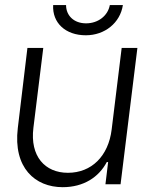

<svg xmlns="http://www.w3.org/2000/svg" viewBox="-20 -738 595 769"><path d="M231 11.7C315.4 11.7 376 -28.8 407.7 -88.9H413.1L402.3 0H462.9L530.3 -545.9H467.3L427.2 -219.2C414.1 -112.3 346.2 -45.9 252 -45.9C160.2 -45.9 99.6 -111.8 113.8 -226.1L153.3 -545.9H89.8L51.3 -225.1C32.2 -65.9 120.6 11.7 231 11.7ZM192.9 -717.8C189 -646.5 242.2 -596.7 323.7 -596.7C399.9 -596.7 461.4 -646.5 472.2 -717.8H419.9C412.1 -674.8 373 -644.5 324.7 -644.5C276.9 -644.5 244.6 -674.8 244.6 -717.8Z"/></svg>

Font: Guggenheim Sans Display Light
Style: Italic
Weight: 300
Italic angle: -7°
Designer: Modified by Tom Baber under direction of Pentagram Design 2023
Foundry: rsms
Version: Version 1.001;Glyphs 3.1.2 (3151)